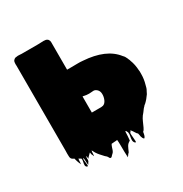

<svg xmlns="http://www.w3.org/2000/svg" viewBox="-194 -847 1093 1148"><g transform="rotate(-30 352.5 -273.5)"><path d="M653 -133Q645 -114 636 -105Q628 -93 616 -81Q609 -73 599 -66Q598 -64 596 -62Q594 -60 592 -58Q589 -55 586.5 -52Q584 -49 582 -46Q578 -40 573.5 -34.5Q569 -29 565 -24Q564 -23 561.5 -20Q559 -17 560 -18Q550 -4 543 12.5Q536 29 528 46Q526 50 522 57Q518 64 513 67Q512 71 511.5 77Q511 83 509 88Q508 92 506.5 95Q505 98 503 101Q501 106 497 104Q495 102 494 100Q493 98 491 96Q487 86 486 82.5Q485 79 485 75Q485 71 482 61Q475 56 468.5 44.5Q462 33 454 24Q453 23 452.5 23Q452 23 451 22Q449 23 449 26Q449 29 447 31Q446 32 444.5 32Q443 32 443 34Q442 44 444 62Q446 80 446 92Q446 104 438 97Q430 89 430 77Q430 65 433 51.5Q436 38 434 27Q434 24 432.5 22Q431 20 430 18Q429 16 428.5 14Q428 12 426 11Q422 11 422 12Q421 27 420.5 42Q420 57 418 72Q418 73 416.5 73.5Q415 74 414 75Q411 77 408 79Q405 81 402 84Q397 89 393 96Q389 103 386 110L378 128Q377 131 374.5 133Q372 135 370 137Q359 148 360 147.5Q361 147 366 142.5Q371 138 372 137.5Q373 137 362 148Q361 149 359.5 151.5Q358 154 358 153Q357 138 356.5 115Q356 92 356 69Q356 46 354 31Q354 32 350 32Q347 33 344 33Q341 33 338 33Q332 34 326 34Q320 34 314 35Q311 39 309 45Q307 51 305 56Q303 63 300.5 70Q298 77 294 83Q291 87 288.5 89Q286 91 284 93L282 95Q279 97 276.5 101Q274 105 269 105Q263 106 259.5 98.5Q256 91 252 87L250 85Q246 81 243 79Q243 79 241 77Q231 66 220.5 54.5Q210 43 202 30Q200 25 197 20.5Q194 16 192 11Q190 9 190 11Q188 19 188 28Q188 37 186 45Q185 47 184 43Q183 39 182 37Q181 35 180 32.5Q179 30 178 29Q177 24 176.5 20.5Q176 17 176 15Q174 17 173 17L158 32Q157 33 156 34Q155 35 154 36Q153 37 152 40Q151 43 150 42Q148 38 148 29Q148 20 146 24Q142 31 143 39Q144 47 142 55Q142 55 138 61Q134 67 134 68Q133 69 131.5 72Q130 75 130 73Q128 62 128 50Q128 38 126 27Q125 26 123.5 25Q122 24 122 26Q121 34 123 48.5Q125 63 125.5 73Q126 83 118 79Q110 74 110 64.5Q110 55 113 43Q116 31 114 22Q114 21 110 19Q106 17 106 17Q104 15 102 15Q98 11 98 13Q96 21 96 30Q96 39 94 48Q93 49 92 45Q91 41 90 39Q89 37 88 34.5Q87 32 86 30Q83 22 81 14.5Q79 7 77 0L70 -3Q55 -10 55 -28Q54 -38 54.5 -48Q55 -58 55 -67V-653Q55 -658 54.5 -663.5Q54 -669 55 -674Q55 -678 57 -684Q59 -688 60 -689Q61 -690 62 -691Q63 -692 64 -693Q71 -700 82 -700Q91 -702 100.5 -701Q110 -700 117 -700H230Q243 -700 256.5 -701Q270 -702 283 -700Q295 -697 300 -689Q305 -681 305 -673V-482H337Q356 -482 375.5 -482.5Q395 -483 414 -481Q490 -476 545.5 -452.5Q601 -429 635 -385Q645 -376 652 -359L655 -351Q657 -348 658 -345Q659 -342 660 -338Q673 -305 675 -264Q676 -261 676 -257V-240Q676 -221 673.5 -203.5Q671 -186 666 -169Q664 -159 661 -150Q658 -141 653 -133ZM310 -297H305V-186H370Q375 -186 383 -188Q398 -193 406.5 -212Q415 -231 414.5 -252Q414 -273 400 -285Q397 -288 393 -290Q386 -294 379 -294Q372 -294 364 -293Q356 -292 347.5 -292Q339 -292 330 -293L313 -296Q312 -296 311.5 -296.5Q311 -297 310 -297Z"/></g></svg>

Font: Rubik Wet Paint
Style: Regular
Weight: 400
Designer: Hubert and Fischer, NaN
Foundry: Hubert and Fischer, NaN
Version: Version 2.200